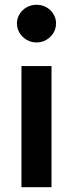

<svg xmlns="http://www.w3.org/2000/svg" viewBox="-20 -785 306 805"><path d="M70 0V-508H196V0ZM133 -607Q111 -607 92 -618Q73 -629 62 -647Q51 -665 51 -687Q51 -708 62 -726Q73 -744 92 -754.5Q111 -765 133 -765Q156 -765 174.5 -754.5Q193 -744 204 -726Q215 -708 215 -687Q215 -665 204 -647Q193 -629 174.5 -618Q156 -607 133 -607Z"/></svg>

Font: REM Medium Medium
Style: Regular
Weight: 500
Version: Version 1.005;gftools[0.9.28]